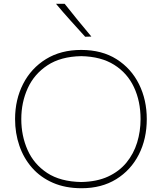

<svg xmlns="http://www.w3.org/2000/svg" viewBox="-20 -990 859 1019"><path d="M413 9Q327 9 261 -19.8Q195 -48.5 150.2 -99.5Q105.5 -150.5 82.8 -216.8Q60 -283 60 -358Q60 -461.5 102.8 -544.8Q145.5 -628 224.2 -676.5Q303 -725 411 -725Q521 -725 598.8 -675.8Q676.5 -626.5 717.8 -543.2Q759 -460 759 -358Q759 -253 716.8 -170Q674.5 -87 596.8 -39Q519 9 413 9ZM411 -24Q494 -25.5 553.5 -53Q613 -80.5 651.2 -127.2Q689.5 -174 707.8 -233.5Q726 -293 726 -358Q726 -452.5 691 -527.2Q656 -602 586 -646Q516 -690 411 -692Q302.5 -690 232 -643.5Q161.5 -597 127.2 -521.8Q93 -446.5 93 -358Q93 -269 126.5 -193.8Q160 -118.5 230.2 -72.2Q300.5 -26 411 -24ZM432 -795Q392.5 -838.5 353.5 -881.8Q314.5 -925 277 -970H323Q357 -926.5 392.8 -883Q428.5 -839.5 465 -796Z"/></svg>

Font: Commissioner Flair Thin
Style: Regular
Weight: 100
Designer: Kostas Bartsokas
Foundry: Kostas Bartsokas
Version: Version 1.000; ttfautohint (v1.8.3)